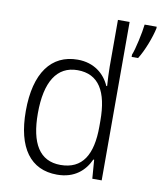

<svg xmlns="http://www.w3.org/2000/svg" viewBox="-86 -829 763 907"><g transform="rotate(10 296.0 -375.0)"><path d="M249 10C333 10 381 -35 406 -90H410L417 0H462V-760H406V-535C406 -508 408 -473 410 -443H406C382 -498 331 -542 252 -542C126 -542 52 -444 52 -261C52 -84 122 10 249 10ZM592 -752V-760H534C530 -722 512 -638 500 -610V-599H531C557 -640 583 -709 592 -752ZM257 -38C157 -38 110 -116 110 -260C110 -411 161 -493 260 -493C362 -493 407 -416 407 -276V-248C407 -113 362 -38 257 -38Z"/></g></svg>

Font: Noto Sans Malayalam SemiCondensed Light
Style: Regular
Weight: 300
Width: 4
Designer: Jelle Bosma - Monotype Design Team
Foundry: Monotype Imaging Inc.
Version: Version 2.104